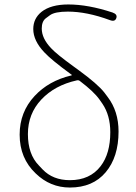

<svg xmlns="http://www.w3.org/2000/svg" viewBox="-20 -827 611 860"><path d="M293 13Q205 13 140 -50Q68 -118 68 -224Q68 -325 135 -397Q198 -465 299 -489Q304 -490 300 -493L297 -495Q211 -558 180 -591Q129 -644 129 -697Q129 -744 166 -774Q208 -807 286 -807Q375 -807 484 -771Q507 -763 501 -746Q495 -728 472 -737Q369 -775 284 -775Q226 -775 204 -759Q194 -752 185 -745Q167 -731 167 -699Q167 -655 209 -611Q234 -584 310 -529L332 -513Q417 -451 447 -413Q455 -403 462 -393Q511 -329 511 -238Q511 -124 453.5 -55.5Q396 13 293 13ZM293 -20Q383 -20 431 -83Q474 -139 474 -235Q474 -310 439 -362Q432 -372 425 -382Q400 -417 338 -464Q332 -469 324 -467Q225 -445 165 -381Q105 -317 105 -226.5Q105 -136 154 -86Q163 -77 171 -68Q217 -20 293 -20Z"/></svg>

Font: Resource Han Rounded JP ExtraLight
Style: Regular
Weight: 250
Designer: Cyano Hao (round all glyphs); Ryoko NISHIZUKA 西塚涼子 (kana, bopomofo & ideographs); Paul D. Hunt (Latin, Greek & Cyrillic)
Foundry: Cyano Hao
Version: 0.990